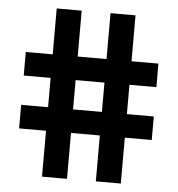

<svg xmlns="http://www.w3.org/2000/svg" viewBox="-51 -748 736 796"><g transform="rotate(5 317.0 -350.0)"><path d="M153 0V-191H41V-289H153V-411H41V-509H153V-700H257V-509H377V-700H481V-509H593V-411H481V-289H593V-191H481V0H377V-191H257V0ZM257 -289H377V-411H257Z"/></g></svg>

Font: Space Grotesk SemiBold
Style: Regular
Weight: 600
Designer: Florian Karsten
Foundry: Florian Karsten
Version: Version 2.000